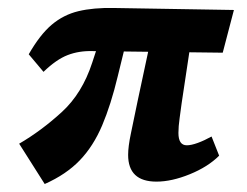

<svg xmlns="http://www.w3.org/2000/svg" viewBox="-20 -448 618 481"><path d="M92 13 28 -88Q83 -120 134.5 -167Q186 -214 211 -291L232 -355H299L275 -257Q258 -186 236 -134Q214 -82 180 -46.5Q146 -11 92 13ZM372 7Q301 7 301 -60Q301 -81 308 -114Q315 -147 325 -196L359 -355H460L435 -189Q433 -173 430 -152Q427 -131 427 -115Q427 -84 448 -84Q459 -84 475.5 -90Q492 -96 510 -106L529 -58Q501 -30 455.5 -11.5Q410 7 372 7ZM89 -268 52 -312Q80 -361 109.5 -386Q139 -411 176.5 -420Q214 -429 265 -428L566 -423L538 -316L212 -320Q178 -321 149.5 -310Q121 -299 89 -268Z"/></svg>

Font: Yrsa
Style: Italic
Weight: 400
Italic angle: -7.10001°
Designer: Anna Giedrys (Yrsa+Rasa design), David Brezina (Yrsa art-direction, Rasa art-direction, design)
Foundry: Rosetta Type Foundry
Version: Version 2.004